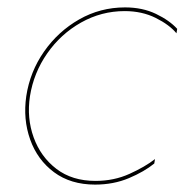

<svg xmlns="http://www.w3.org/2000/svg" viewBox="-20 -490 504 519"><path d="M61 -230Q52 -171 71 -118.5Q90 -66 132.5 -33.5Q175 -1 238 -1Q288 -1 330 -20Q372 -39 399 -60L397 -48Q370 -26 328.5 -8.5Q287 9 237 9Q171 9 126 -24.5Q81 -58 61.5 -113Q42 -168 51 -230Q61 -296 99 -350.5Q137 -405 194 -437.5Q251 -470 318 -470Q365 -470 401.5 -452.5Q438 -435 459 -412L457 -400Q438 -423 401 -441.5Q364 -460 317 -460Q254 -460 199 -429Q144 -398 107.5 -345.5Q71 -293 61 -230Z"/></svg>

Font: Jost Thin
Style: Italic
Weight: 200
Italic angle: -5°
Version: Version 3.710